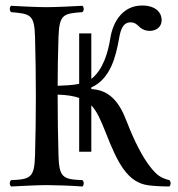

<svg xmlns="http://www.w3.org/2000/svg" viewBox="-20 -671 646 696"><path d="M311 -121V-289C332 -267 345 -236 363 -191C406 -81 442 -8 520 1C535 3 566 5 594 5C600 -1 600 -12 594 -18C563 -26 549 -35 524 -67C498 -100 468 -156 438 -234C412 -302 376 -345 311 -348V-354C381 -385 400 -468 411 -528C416 -557 423 -590 453 -590C466 -590 474 -585 485 -574C495 -564 509 -559 522 -559C543 -559 566 -570 566 -599C566 -622 548 -651 495 -651C427 -651 390 -595 380 -533C372 -482 354 -418 311 -385V-550H267V-367C243 -362 213 -361 189 -360C189 -421 190 -466 192 -536C195 -619 209 -622 279 -627C285 -633 285 -644 279 -650C242 -648 179 -645 149 -645C119 -645 52 -648 20 -650C14 -644 14 -633 20 -627C90 -621 105 -619 107 -536C109 -453 110 -404 110 -321C110 -238 109 -192 107 -109C105 -26 90 -21 20 -18C14 -12 14 -1 20 5C59 3 120 0 150 0C180 0 238 2 279 5C285 -1 285 -12 279 -18C209 -21 194 -26 192 -109C190 -192 189 -237 189 -320V-328C222 -327 247 -323 267 -316V-121Z"/></svg>

Font: Libertinus Serif Display
Style: Regular
Weight: 400
Designer: Philipp H. Poll, Khaled Hosny
Foundry: Caleb Maclennan
Version: Version 7.050;RELEASE